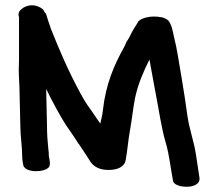

<svg xmlns="http://www.w3.org/2000/svg" viewBox="-20 -659 825 727"><path d="M51 -396.7V-396C51 -366.9 54 -337.1 54 -312C54 -280 56 -254.8 56 -226C56 -211.4 56.3 -198.2 57 -183.6C57.1 -141.5 64 -106.9 64 -67C64 -59.9 64.8 -52.6 66.3 -44.2L68.4 -32.2C78.4 -3.9 147.2 -5.6 165 -25.7C169.2 -32.5 169.1 -38.3 168.8 -46.4L166.6 -59.8C165.9 -64.4 165 -67.1 165 -68C165 -77.5 164.3 -86.1 162.8 -97.2C159.8 -124.6 158 -151.9 158 -183V-184.7C157.4 -198.8 157 -212.6 157 -226C157 -257.7 155 -282.8 155 -312C155 -315.6 155 -317.5 154.9 -322.1C177 -275.7 213.3 -210.2 230 -185.2C249.8 -155.5 262.5 -139.3 276.9 -115L277.3 -115.5C286.2 -102.3 318 -54.7 323.9 -44L324.3 -44.6C329.6 -36.3 347.3 -16.2 387.8 -15.5C424 -15 451 -26.3 455.8 -52.5C463.3 -93.8 464.8 -125.8 472.6 -168.3C479.1 -203.3 485.2 -259.2 491.7 -289.4C502.9 -341.6 523 -387.7 545.9 -433.6C554.3 -388.9 562.5 -340.7 570.9 -297.3C582.4 -239.5 591.5 -171.2 608 -117.2C620.6 -74.3 626.1 -22.1 635.5 28C637.7 33.9 644.2 39.2 653.1 42.6C685.6 55.2 743.6 47.9 734.7 10.5C730.5 -17.8 726 -47.1 721.7 -75.4C713.9 -126.5 697.2 -167.7 689.8 -219.6C681.9 -274.3 676.3 -315.5 666.7 -370.2C657.2 -423.2 651.4 -469.6 638.4 -521.5C634.1 -538.8 631.8 -561.8 617.9 -580.9C612.1 -585.9 603.5 -590.8 592.1 -594L590.6 -593.5L589 -594C551.8 -601.1 516.1 -591.4 503.6 -577.8C498 -566.1 488.1 -554 479 -536.5C472.8 -523.9 469.1 -516 461.9 -504.3L461.2 -506C458.5 -498.8 455.3 -491.3 451.5 -483.5C412 -413.2 380.2 -340 369.5 -240.4C367.7 -223.5 363.4 -208.1 359.8 -190.9C350.9 -203.8 341.1 -218.5 328.5 -236.5C321.2 -246.8 304 -269.4 285.8 -303.2C238.9 -390.1 207.3 -463.2 173 -549.3C168.3 -561.9 155.2 -602 153.7 -609.8L152.9 -607L143.4 -622.6C131.8 -633.8 104.9 -645.9 77.2 -634.3C71.1 -631.7 66.3 -629 61.8 -624.8C58.2 -621.4 45.4 -613.4 52 -593.2V-432C52 -421 51.7 -409.1 51 -396.7Z"/></svg>

Font: NumbBunny
Style: Bk
Weight: 400
Designer: Robert Jablonski
Foundry: Cannot Into Space Fonts
Version: Version 1.0